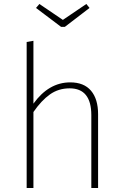

<svg xmlns="http://www.w3.org/2000/svg" viewBox="-20 -945 622 965"><path d="M473 -371V0H439V-366Q439 -501 330 -501Q274 -501 231 -470.5Q188 -440 148 -382V0H114V-734L148 -740V-424Q225 -531 333 -531Q402 -531 437.5 -489Q473 -447 473 -371ZM430 -905 306 -810H287L161 -905L178 -925L296 -845L414 -925Z"/></svg>

Font: FiraGO UltraLight
Style: Regular
Weight: 200
Designer: bBox Type
Foundry: bBox Type GmbH
Version: Version 1.001